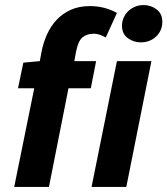

<svg xmlns="http://www.w3.org/2000/svg" viewBox="-20 -737 660 757"><path d="M72 -490 137 -496 143 -529Q150 -567 165 -600.5Q180 -634 203.5 -659Q227 -684 259.5 -698.5Q292 -713 335 -713Q364 -713 391 -706Q418 -699 441 -686L397 -589Q389 -594 376 -599Q363 -604 349 -604Q322 -604 305 -589.5Q288 -575 280 -534L273 -496H359L338 -389H250L173 0H36L115 -389H51ZM441 -496H577L478 0H341ZM535 -570Q507 -570 484 -586.5Q461 -603 461 -636Q461 -652 467.5 -667Q474 -682 485.5 -693Q497 -704 512.5 -710.5Q528 -717 546 -717Q575 -717 597.5 -700Q620 -683 620 -651Q620 -616 595.5 -593Q571 -570 535 -570Z"/></svg>

Font: mr_Source Sans Pro
Style: Bold Italic
Weight: 700
Italic angle: -11°
Designer: Paul D. Hunt
Foundry: Adobe Systems Incorporated
Version: Version 1.036;July 10, 2024;FontCreator 11.5.0.2430 64-bit